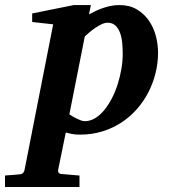

<svg xmlns="http://www.w3.org/2000/svg" viewBox="-116 -520 677 759"><path d="M369.1 -307.1Q369.1 -328.1 367.2 -349.9Q365.2 -371.6 358.9 -389.4Q352.5 -407.2 340.6 -418.7Q328.6 -430.2 309.1 -430.2Q298.3 -430.2 285.9 -424.3Q273.4 -418.5 261 -409.9Q248.5 -401.4 237.5 -392.1Q226.6 -382.8 219.2 -376L158.2 -67.9Q164.1 -64 171.9 -59.3Q179.7 -54.7 188 -50.8Q196.3 -46.9 204.3 -43.9Q212.4 -41 219.2 -41Q240.2 -41 259.5 -52.5Q278.8 -64 295.4 -84Q312 -104 325.7 -130.1Q339.4 -156.2 348.9 -186Q358.4 -215.8 363.8 -246.8Q369.1 -277.8 369.1 -307.1ZM508.8 -311Q508.8 -271 499 -231.4Q489.3 -191.9 470.9 -156Q452.6 -120.1 425.8 -89.4Q398.9 -58.6 364.7 -36.1Q330.6 -13.7 289.1 -0.7Q247.6 12.2 200.2 12.2Q181.6 12.2 167.7 9.5Q153.8 6.8 144 3.9L113.8 151.9Q112.3 158.7 116.5 163.3Q120.6 168 128.9 168Q135.7 168.5 146 169.4Q154.8 170.4 167.7 171.4Q180.7 172.4 198.2 173.8V219.2H-96.2V173.8Q-88.4 172.9 -77.9 172.4Q-67.4 171.9 -58.1 170.9Q-47.4 169.9 -36.1 168.9Q-28.3 168 -24.4 163.3Q-20.5 158.7 -19 151.9L94.2 -423.8L11.2 -433.1V-466.8L175.8 -500H243.2L235.8 -462.9Q243.7 -467.3 256.1 -473.6Q268.6 -480 284.2 -485.8Q299.8 -491.7 317.9 -495.8Q335.9 -500 356 -500Q395.5 -500 424.3 -483.2Q453.1 -466.3 471.9 -439.5Q490.7 -412.6 499.8 -378.9Q508.8 -345.2 508.8 -311Z"/></svg>

Font: Charis SIL Cyr
Style: Bold Italic
Weight: 700
Italic angle: -11°
Foundry: SIL International
Version: Version 5.000